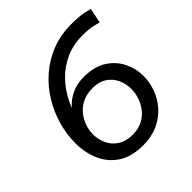

<svg xmlns="http://www.w3.org/2000/svg" viewBox="-199 -904 1068 1068"><g transform="rotate(-45 335.0 -370.0)"><path d="M327 10Q237 10 180 -27.5Q123 -65 95.5 -128Q68 -191 68 -265Q68 -335 88 -404.5Q108 -474 146 -536Q184 -598 239 -646Q294 -694 364.5 -722Q435 -750 519 -750Q587 -750 622 -741.5Q657 -733 657 -733L639 -645Q639 -645 606 -653.5Q573 -662 519 -662Q448 -662 388.5 -635.5Q329 -609 283 -561.5Q237 -514 206.5 -450Q176 -386 162 -312H136Q136 -312 142 -330.5Q148 -349 163 -376Q178 -403 203.5 -429.5Q229 -456 268 -474.5Q307 -493 362 -493Q444 -493 496.5 -459.5Q549 -426 575 -373Q601 -320 601 -261Q601 -212 583.5 -164Q566 -116 531 -76.5Q496 -37 445 -13.5Q394 10 327 10ZM327 -73Q370 -73 402.5 -89Q435 -105 457 -132Q479 -159 490.5 -192Q502 -225 502 -259Q502 -299 486 -334.5Q470 -370 436.5 -392.5Q403 -415 352 -415Q308 -415 274 -399Q240 -383 217.5 -356Q195 -329 183.5 -296Q172 -263 172 -230Q172 -190 189 -154Q206 -118 240.5 -95.5Q275 -73 327 -73Z"/></g></svg>

Font: Be Vietnam Pro Variable Thin
Style: Italic
Weight: 100
Italic angle: -12°
Designer: Lam Bao, Tony Le, Vietanh Nguyen
Foundry: Yellow Type Foundry
Version: Version 1.002